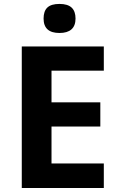

<svg xmlns="http://www.w3.org/2000/svg" viewBox="-20 -948 600 968"><path d="M503.4 0H89.8V-713.9H503.4V-591.8H239.7V-432.1H485.8V-310.1H239.7V-124H503.4ZM199.7 -854.5Q199.7 -892.1 219 -910.2Q238.3 -928.2 279.8 -928.2Q321.3 -928.2 341.1 -909.7Q360.8 -891.1 360.8 -854.5Q360.8 -818.4 340.3 -800Q319.8 -781.7 279.8 -781.7Q199.7 -781.7 199.7 -854.5Z"/></svg>

Font: Viking Open Sans
Style: Bold
Weight: 700
Foundry: Ascender Corporation
Version: Version 2.001